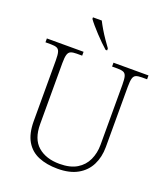

<svg xmlns="http://www.w3.org/2000/svg" viewBox="-166 -1046 1019 1170"><g transform="rotate(20 343.5 -460.5)"><path d="M345 10Q274 10 221 -12Q168 -34 139 -83.5Q110 -133 110 -214V-606Q110 -643 105 -660.5Q100 -678 86.5 -683.5Q73 -689 48 -689H13V-714H251V-689H215Q191 -689 177.5 -683.5Q164 -678 158.5 -660Q153 -642 153 -605V-210Q153 -113 205.5 -67.5Q258 -22 346 -22Q415 -22 458 -48Q501 -74 521.5 -118.5Q542 -163 542 -216V-606Q542 -643 537 -660.5Q532 -678 518.5 -683.5Q505 -689 481 -689H445V-714H672V-689H639Q614 -689 600.5 -683.5Q587 -678 582 -660Q577 -642 577 -605V-215Q577 -150 551.5 -99Q526 -48 474.5 -19Q423 10 345 10ZM373 -771Q357 -785 337 -804.5Q317 -824 296.5 -846Q276 -868 259 -888Q242 -908 233 -921V-931H290Q301 -909 317 -882Q333 -855 351 -829Q369 -803 383 -784V-771Z"/></g></svg>

Font: Noto Serif Gujarati ExtraLight
Style: Regular
Weight: 250
Version: Version 2.102